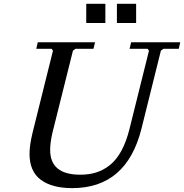

<svg xmlns="http://www.w3.org/2000/svg" viewBox="-20 -970 959 1000"><path d="M429.2 -850.1V-950.2H528.8V-850.1ZM588.9 -850.1V-950.2H689V-850.1ZM356 9.8Q250.5 9.8 192.1 -33.9Q133.8 -77.6 133.8 -168.9Q133.8 -212.4 148.9 -275.9L255.9 -706.1L249 -715.8H168.9L176.8 -750H475.1L466.8 -715.8H373L359.9 -706.1L252.9 -277.8Q241.2 -226.6 241.2 -189Q241.2 -60.1 397.9 -60.1Q443.8 -60.1 481.2 -71.8Q518.6 -83.5 552.2 -110.1Q585.9 -136.7 612.1 -184.6Q638.2 -232.4 654.8 -299.8L755.9 -706.1L749 -715.8H654.8L663.1 -750H918.9L911.1 -715.8H831.1L817.9 -706.1L716.8 -299.8Q639.2 9.8 356 9.8Z"/></svg>

Font: Happy Times at the IKOB New Game Plus Edition
Style: Italic
Weight: 400
Italic angle: -16°
Designer: Lucas Le Bihan
Foundry: Lucas Le Bihan
Version: Version 1.000;PS 1.0;hotconv 1.0.88;makeotf.lib2.5.647800